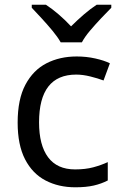

<svg xmlns="http://www.w3.org/2000/svg" viewBox="-20 -786 520 816"><path d="M300 10Q229 10 173.5 -19Q118 -48 86.5 -109Q55 -170 55 -265Q55 -364 88 -426Q121 -488 177.5 -517Q234 -546 306 -546Q347 -546 385 -537.5Q423 -529 447 -517L420 -444Q396 -453 364 -461Q332 -469 304 -469Q146 -469 146 -266Q146 -169 184.5 -117.5Q223 -66 299 -66Q343 -66 376.5 -75Q410 -84 438 -97V-19Q411 -5 378.5 2.5Q346 10 300 10ZM238 -606Q225 -629 203 -655.5Q181 -682 157 -708Q133 -734 115 -753V-766H175Q201 -749 229 -725Q257 -701 282 -674Q309 -701 337 -725Q365 -749 391 -766H453V-753Q434 -734 409.5 -708Q385 -682 362.5 -655.5Q340 -629 328 -606Z"/></svg>

Font: Noto Sans Bamum
Style: Regular
Weight: 400
Designer: Monotype Design Team
Foundry: Monotype Imaging Inc.
Version: Version 2.001